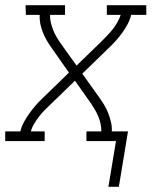

<svg xmlns="http://www.w3.org/2000/svg" viewBox="-53 -540 580 735"><path d="M362 175 391 0H278V-37H335Q335 -52 332 -66Q329 -80 323.5 -93.5Q318 -107 311 -119Q304 -131 296 -143L234 -231L140 -140Q128 -129 116.5 -117Q105 -105 95.5 -92.5Q86 -80 77.5 -66Q69 -52 65 -37H118V0H-33V-37H25Q29 -55 38.5 -72.5Q48 -90 59.5 -106Q71 -122 84.5 -137.5Q98 -153 112 -166L211 -262L145 -356Q135 -370 126.5 -384.5Q118 -399 111.5 -415Q105 -431 101.5 -448Q98 -465 99 -483H46L45 -520H196V-483H139Q138 -468 141.5 -454Q145 -440 150 -426.5Q155 -413 162 -401Q169 -389 177 -377L240 -289L334 -380Q345 -391 356.5 -403Q368 -415 378 -427.5Q388 -440 396 -454Q404 -468 409 -483H356V-520H507V-483H449Q445 -465 435.5 -447.5Q426 -430 414.5 -414Q403 -398 389 -382.5Q375 -367 361 -354L262 -258L329 -164Q339 -150 347.5 -135.5Q356 -121 362 -105Q368 -89 372 -72Q376 -55 375 -37H437L402 175Z"/></svg>

Font: Iosevka Curly Slab Extralight
Style: Italic
Weight: 200
Italic angle: -9°
Monospace: yes
Designer: Belleve Invis
Foundry: Belleve Invis
Version: Version 22.1.2; ttfautohint (v1.8.4)